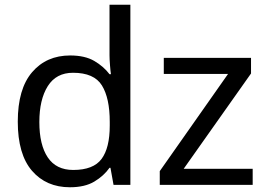

<svg xmlns="http://www.w3.org/2000/svg" viewBox="-20 -780 1125 810"><path d="M275 10Q175 10 115 -59.5Q55 -129 55 -267Q55 -405 115.5 -475.5Q176 -546 276 -546Q338 -546 377.5 -523Q417 -500 442 -467H448Q446 -480 444 -505.5Q442 -531 442 -546V-760H530V0H459L446 -72H442Q418 -38 378 -14Q338 10 275 10ZM289 -63Q374 -63 408.5 -109.5Q443 -156 443 -250V-266Q443 -366 410 -419.5Q377 -473 288 -473Q217 -473 181.5 -416.5Q146 -360 146 -265Q146 -169 181.5 -116Q217 -63 289 -63ZM1046 0H654V-58L942 -468H671V-536H1039V-470L755 -68H1046Z"/></svg>

Font: BC Sans
Style: Regular
Weight: 400
Designer: Monotype Design Team
Province of B.C.
Foundry: Monotype Imaging Inc.
Version: Version 2.000;GOOG;noto-source:20170915:90ef993387c0